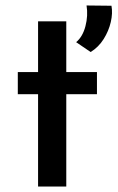

<svg xmlns="http://www.w3.org/2000/svg" viewBox="-20 -681 429 701"><path d="M119 -603H222V-418H334V-337H222V0H119V-337H45V-418H119ZM311 -491 258 -527Q282 -547 292 -585.5Q302 -624 296 -661L387 -660Q392 -633 384.5 -600.5Q377 -568 358.5 -538.5Q340 -509 311 -491Z"/></svg>

Font: Josefin Sans Thin Medium
Style: Regular
Weight: 500
Version: Version 2.000